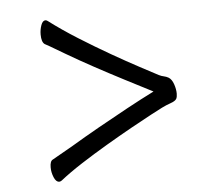

<svg xmlns="http://www.w3.org/2000/svg" viewBox="-43 -540 685 602"><g transform="rotate(-5 300.0 -239.0)"><path d="M439 -241Q398 -262 351.5 -286Q305 -310 259 -335Q213 -360 174 -383Q160 -391 143.5 -401Q127 -411 112 -419Q102 -426 102 -450Q102 -465 107 -479Q112 -493 121 -493Q124 -493 128 -490Q169 -459 218.5 -428Q268 -397 316 -369.5Q364 -342 402.5 -321.5Q441 -301 460 -291Q468 -287 475.5 -285.5Q483 -284 490 -280Q500 -274 505.5 -258Q511 -242 511 -228Q511 -218 508 -212Q504 -205 489.5 -200Q475 -195 461 -188Q453 -184 425.5 -169.5Q398 -155 359.5 -133.5Q321 -112 278.5 -87Q236 -62 196.5 -36.5Q157 -11 128 12Q124 15 120 15Q110 15 103.5 -0.5Q97 -16 97 -32Q97 -52 106 -56Q140 -75 171 -93Q211 -117 258 -143.5Q305 -170 352 -195.5Q399 -221 439 -241Z"/></g></svg>

Font: QiushuiShotai
Style: Regular
Weight: 600
Designer: Fontworks Inc.
Foundry: Fontworks Inc.
Version: Version 1.250